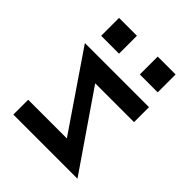

<svg xmlns="http://www.w3.org/2000/svg" viewBox="-191 -796 912 912"><g transform="rotate(45 265.0 -340.0)"><path d="M480.5 -480.5Q480.5 -446.3 480.5 -379.9Q393.6 -379.9 219.7 -379.9Q306.6 -252.9 480.5 0Q336.9 0 49.8 0Q49.8 -33.2 49.8 -99.6Q136.7 -99.6 309.6 -99.6Q223.6 -226.6 49.8 -480.5Q193.4 -480.5 480.5 -480.5ZM80.1 -679.7Q110.4 -679.7 200.2 -679.7Q200.2 -650.4 200.2 -559.6Q169.9 -559.6 80.1 -559.6Q80.1 -589.8 80.1 -679.7ZM339.8 -679.7Q370.1 -679.7 460 -679.7Q460 -650.4 460 -559.6Q429.7 -559.6 339.8 -559.6Q339.8 -589.8 339.8 -679.7Z"/></g></svg>

Font: Alibu-Mazigh Belqasem 1
Style: Bold
Weight: 400
Designer: Mazigh Mubarik Belqasem
Version: Version 1.0